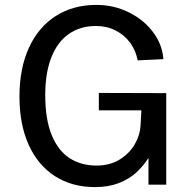

<svg xmlns="http://www.w3.org/2000/svg" viewBox="-20 -753 776 783"><path d="M59.4 -359Q59.4 -474.7 98.3 -559Q137.2 -643.2 208 -688.1Q278.8 -733 372.8 -733Q444.7 -733 506.2 -702.3Q567.7 -671.6 605.1 -620.8Q642.4 -569.9 646.2 -511.8L541.4 -506.8Q534.1 -546.6 510.8 -578.6Q487.5 -610.5 451.3 -628.8Q415.1 -647 370.9 -647Q307.7 -647 261.3 -614.9Q214.9 -582.8 189.7 -519.6Q164.5 -456.4 164.5 -365Q164.5 -266.9 190.6 -202.8Q216.8 -138.7 263.6 -108.2Q310.4 -77.8 373.9 -77.8Q428.6 -77.8 468.7 -102.8Q508.8 -127.9 530.1 -165.7Q551.4 -203.4 553.2 -240.8L556.6 -303H383.1V-374L657.9 -373.2V0H585.5V-108.8Q562.9 -74.1 534.5 -48.3Q506.1 -22.5 464.1 -6.2Q422 10 367.6 10Q273.3 10 203.7 -34.9Q134.1 -79.8 96.7 -163Q59.4 -246.3 59.4 -359Z"/></svg>

Font: Public Sans VF
Style: Regular
Weight: 400
Designer: Pablo Impallari, Rodrigo Fuenzalida (Modified by Dan O. Williams and USWDS)
Version: Version 1.003